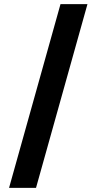

<svg xmlns="http://www.w3.org/2000/svg" viewBox="-20 -799 467 933"><path d="M24 114 274 -779H405L155 114Z"/></svg>

Font: DM Sans 36pt
Style: Bold
Weight: 700
Version: Version 4.004;gftools[0.9.30]